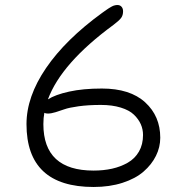

<svg xmlns="http://www.w3.org/2000/svg" viewBox="-20 -744 740 761"><path d="M351.1 -2.9Q85 -2.9 85 -252Q85 -360.8 162.6 -474.4Q240.2 -587.9 384.8 -692.9Q388.2 -695.3 394.8 -700Q401.4 -704.6 403.8 -706.3Q406.2 -708 411.1 -711.2Q416 -714.4 418 -715.3Q419.9 -716.3 423.6 -718.5Q427.2 -720.7 429.4 -721.2Q431.6 -721.7 434.6 -722.7Q437.5 -723.6 440.2 -723.9Q442.9 -724.1 445.8 -724.1Q455.6 -724.1 461.7 -717.3Q467.8 -710.4 467.8 -699.2Q467.8 -683.6 460.2 -673.1Q452.6 -662.6 429.2 -645Q223.1 -493.7 169.9 -350.1Q198.7 -368.7 253.9 -380.9Q309.1 -393.1 383.8 -393.1Q495.6 -393.1 555.4 -338.4Q615.2 -283.7 615.2 -198.2Q615.2 -160.6 598.1 -126.2Q581.1 -91.8 549.1 -64Q517.1 -36.1 465.8 -19.5Q414.6 -2.9 351.1 -2.9ZM151.9 -252Q151.9 -67.9 351.1 -67.9Q390.1 -67.9 424.1 -75.4Q458 -83 486.3 -99.1Q514.6 -115.2 530.8 -143.3Q546.9 -171.4 546.9 -209Q546.9 -231.4 538.1 -251.5Q529.3 -271.5 511 -289.3Q492.7 -307.1 458.7 -317.6Q424.8 -328.1 379.9 -328.1Q330.1 -328.1 291.7 -322.8Q253.4 -317.4 235.6 -311Q217.8 -304.7 200.2 -299.3Q182.6 -293.9 169.9 -293.9Q160.2 -293.9 155.8 -296.9Q151.9 -276.9 151.9 -252Z"/></svg>

Font: Shantell Sans Bouncy
Style: Regular
Weight: 300
Designer: Stephen Nixon, Anya Danilova, Shantell Martin
Foundry: Arrow Type
Version: Version 1.006;[9816181b4]